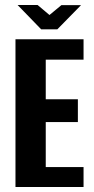

<svg xmlns="http://www.w3.org/2000/svg" viewBox="-20 -748 374 768"><path d="M41.9 0V-591H314.2V-509.3H163V-351H291.5V-259.7H163V-79.7H314.2V0ZM144.7 -630.7 50.4 -728H130.4L177.9 -688L225.7 -727.6H304.3L209.3 -630.7Z"/></svg>

Font: Alumni Sans Thin
Style: Regular
Weight: 100
Designer: Robert E. Leuschke
Foundry: Robert E. Leuschke
Version: Version 1.018